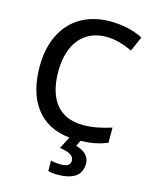

<svg xmlns="http://www.w3.org/2000/svg" viewBox="-138 -814 911 1144"><g transform="rotate(15 317.0 -242.0)"><path d="M477 133C477 83 438 57 393 45L410 10C475 8 523 -2 574 -22V-116C515 -97 460 -85 399 -85C248 -85 175 -188 175 -356C175 -526 259 -629 400 -629C460 -629 514 -609 561 -588L601 -679C544 -708 473 -724 400 -724C181 -724 60 -573 60 -357C60 -150 152 -11 341 8L303 82C357 90 391 105 391 137C391 166 368 176 330 176C311 176 286 173 271 169V233C285 237 305 240 328 240C432 240 477 201 477 133Z"/></g></svg>

Font: Noto Sans Balinese Medium
Style: Regular
Weight: 500
Designer: Aditya Bayu, David Williams
Foundry: David Williams
Version: Version 2.005